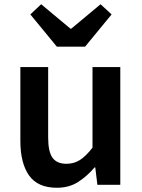

<svg xmlns="http://www.w3.org/2000/svg" viewBox="-20 -871 669 905"><path d="M248 14Q158 14 117 -44Q76 -102 76 -207V-555H207V-223Q207 -156 227.5 -127.5Q248 -99 293 -99Q329 -99 357 -117Q385 -135 416 -175V-555H547V0H439L429 -82H426Q389 -39 347 -12.5Q305 14 248 14ZM248 -651 123 -803 174 -851 312 -736H316L454 -851L506 -803L381 -651Z"/></svg>

Font: Noto Sans HK SemiBold
Style: Regular
Weight: 600
Version: Version 2.004-H2;hotconv 1.0.118;makeotfexe 2.5.65603